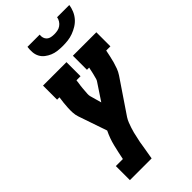

<svg xmlns="http://www.w3.org/2000/svg" viewBox="-290 -1028 1100 1100"><g transform="rotate(-45 260.5 -477.5)"><path d="M57 0V-114H114Q123 -159 134 -204.5Q145 -250 166 -293L106 -468Q100 -486 99 -505Q98 -524 99 -543Q100 -562 102 -581.5Q104 -601 107 -620V-621Q107 -621 107 -621Q107 -621 107 -621H88V-735H278V-621H245Q244 -611 242.5 -601Q241 -591 239.5 -581Q238 -571 237.5 -561Q237 -551 236 -541Q235 -531 234.5 -521Q234 -511 236 -502L256 -431L323 -532Q328 -539 330 -546.5Q332 -554 334 -561.5Q336 -569 338 -576.5Q340 -584 341.5 -591.5Q343 -599 344.5 -606.5Q346 -614 348 -621H330V-735H520V-621H486Q482 -602 478 -582.5Q474 -563 468.5 -543.5Q463 -524 456 -505Q449 -486 437 -468L301 -267Q292 -253 286 -237.5Q280 -222 275 -207Q270 -192 266 -176.5Q262 -161 259 -145Q255 -129 252 -113.5Q249 -98 247 -82L233 0ZM329 -815Q308 -815 287.5 -817.5Q267 -820 249 -827.5Q231 -835 215.5 -847Q200 -859 191 -876Q182 -893 180.5 -913.5Q179 -934 182 -955H281Q279 -942 282.5 -930Q286 -918 295 -910Q304 -902 316.5 -899.5Q329 -897 342 -897Q355 -897 368.5 -899.5Q382 -902 393.5 -910Q405 -918 412.5 -930Q420 -942 422 -955H521Q518 -934 509.5 -913.5Q501 -893 486.5 -876Q472 -859 452.5 -847Q433 -835 412.5 -827.5Q392 -820 371 -817.5Q350 -815 329 -815Z"/></g></svg>

Font: Iosevka Curly Slab HvObl
Style: Regular
Weight: 900
Italic angle: -9°
Monospace: yes
Designer: Belleve Invis
Foundry: Belleve Invis
Version: Version 11.1.0; ttfautohint (v1.8.3)